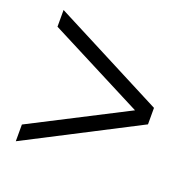

<svg xmlns="http://www.w3.org/2000/svg" viewBox="-100 -703 718 723"><g transform="rotate(20 259.0 -342.0)"><path d="M36 -79V-146L418 -342L36 -538V-605L482 -375V-309Z"/></g></svg>

Font: Platypi
Style: Bold
Weight: 700
Designer: David Sargent
Foundry: Bolt Cutter Type
Version: Version 1.200; ttfautohint (v1.8.4.7-5d5b)